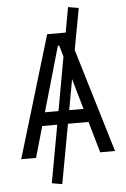

<svg xmlns="http://www.w3.org/2000/svg" viewBox="-64 -881 714 1089"><g transform="rotate(-5 293.0 -337.0)"><path d="M245.6 161.1 307.6 -177.2H424.8L475.6 0H560.1L382.3 -590.3L425.8 -826.2L365.7 -836.4L339.8 -693.4H234.4L25.9 0H110.4L161.1 -177.2H246.6L187 150.9ZM260.3 -253.4H183.1L289.1 -623H296.9L315.4 -559.1ZM353 -427.2 402.8 -253.4H321.3Z"/></g></svg>

Font: Cascadia Mono PL SemiLight
Style: Regular
Weight: 350
Monospace: yes
Designer: Aaron Bell
Foundry: Saja Typeworks
Version: Version 2404.023